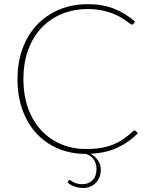

<svg xmlns="http://www.w3.org/2000/svg" viewBox="-20 -731 720 922"><path d="M314.5 133.5Q317 133.5 321.2 136.8Q325.5 140 332.5 143.8Q339.5 147.5 350 150.5Q360.5 153.5 375.5 153.5Q405.5 153.5 424.5 134Q443.5 114.5 443.5 81Q443.5 54.5 430.2 35Q417 15.5 391.5 8Q320 8 259.8 -17.2Q199.5 -42.5 156 -89.2Q112.5 -136 88.2 -202.5Q64 -269 64 -351.5Q64 -432 88.5 -498.2Q113 -564.5 157.8 -611.8Q202.5 -659 264.8 -685Q327 -711 402 -711Q472.5 -711 527 -689.5Q581.5 -668 628.5 -627.5L621 -616.5Q619 -613 613 -613Q610 -613 602.8 -618.5Q595.5 -624 583.8 -632.2Q572 -640.5 555.2 -650.2Q538.5 -660 516 -668.2Q493.5 -676.5 465 -682Q436.5 -687.5 402 -687.5Q334 -687.5 277 -664Q220 -640.5 179 -597Q138 -553.5 115.2 -491.2Q92.5 -429 92.5 -351.5Q92.5 -272.5 115.2 -210.2Q138 -148 178.5 -104.8Q219 -61.5 274 -38.5Q329 -15.5 393.5 -15.5Q434 -15.5 466 -21Q498 -26.5 524.8 -37.5Q551.5 -48.5 574.2 -64.5Q597 -80.5 619.5 -101Q623 -104.5 626 -104.5Q628 -104.5 631.5 -102L642 -91Q621.5 -70.5 597.8 -53.2Q574 -36 546.2 -23Q518.5 -10 486 -2.2Q453.5 5.5 414.5 7.5Q437 19 450.5 39Q464 59 464 85.5Q464 103.5 457.8 119.2Q451.5 135 440.2 146.8Q429 158.5 413.8 165Q398.5 171.5 380 171.5Q358 171.5 337.8 164.5Q317.5 157.5 304.5 145L309.5 136.5Q311.5 133.5 314.5 133.5Z"/></svg>

Font: Lato Thin
Style: Regular
Weight: 200
Designer: Lukasz Dziedzic
Foundry: tyPoland Lukasz Dziedzic
Version: Version 2.007; 2014-02-27